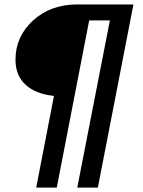

<svg xmlns="http://www.w3.org/2000/svg" viewBox="-20 -749 642 865"><path d="M143.1 96.2H235.8L381.8 -657.2H475.1L328.1 96.2H420.9L581.1 -729H328.1C248.5 -729 182.1 -705.1 129.4 -657.2C76.2 -608.9 49.8 -548.3 49.8 -481.4C49.8 -431.2 64.9 -395.5 94.7 -367.7C124.5 -339.8 167.5 -322.8 223.1 -316.9Z"/></svg>

Font: Hack
Style: Bold Oblique
Weight: 700
Italic angle: -12°
Monospace: yes
Designer: Christopher Simpkins
Foundry: Christopher Simpkins
Version: Version 2.010